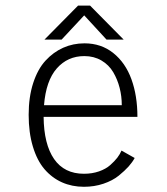

<svg xmlns="http://www.w3.org/2000/svg" viewBox="-20 -670 610 700"><path d="M431 -525.5H368.5L287 -614L204.5 -525.5H142L264.5 -649.5H308.5ZM471 -94Q463 -79 449 -63.2Q435 -47.5 412.8 -29.5Q390.5 -11.5 357.2 -0.2Q324 11 286 11Q242.5 11 206 -5.2Q169.5 -21.5 142.2 -53.2Q115 -85 99.8 -135.8Q84.5 -186.5 84.5 -251.5Q84.5 -316.5 101 -367.2Q117.5 -418 146 -449Q174.5 -480 210.5 -496Q246.5 -512 288 -512Q349 -512 393.2 -476.5Q437.5 -441 459.2 -381Q481 -321 481 -244H139Q140 -144 177.2 -90.2Q214.5 -36.5 286 -36.5Q316 -36.5 341 -45.2Q366 -54 382 -68.2Q398 -82.5 407.8 -95.2Q417.5 -108 423 -121ZM287.5 -465.5Q226.5 -465.5 187 -420.5Q147.5 -375.5 140.5 -286.5H424Q424 -319 416.2 -349.5Q408.5 -380 392.8 -406.8Q377 -433.5 349.8 -449.5Q322.5 -465.5 287.5 -465.5Z"/></svg>

Font: League Mono Narrow UltraLight
Style: Regular
Weight: 200
Width: 3
Designer: Tyler Finck
Foundry: The League of Moveable Type / Tyler Finck
Version: Version 2.210